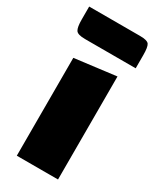

<svg xmlns="http://www.w3.org/2000/svg" viewBox="-181 -751 662 807"><g transform="rotate(30 150.0 -347.5)"><path d="M50 -475 250 -500V0H50ZM53 -568Q17 -568 8.5 -581.5Q0 -595 0 -632V-695H247Q283 -695 291 -682.5Q299 -670 299 -632V-568Z"/></g></svg>

Font: Changa ExtraBold
Style: Regular
Weight: 800
Designer: Eduardo Rodriguez Tunni
Foundry: Eduardo Rodriguez Tunni
Version: Version 3.002; ttfautohint (v1.8.2)